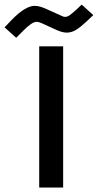

<svg xmlns="http://www.w3.org/2000/svg" viewBox="-99 -815 425 834"><path d="M170.9 -745.1Q177.2 -741.7 183.6 -741.7Q193.8 -741.7 203.9 -749Q213.9 -756.3 229.5 -770.5L255.9 -794.9L306.2 -749.5L276.9 -721.7Q251.5 -697.8 231.7 -685.5Q211.9 -673.3 190.9 -673.3Q171.9 -673.3 146 -685.1L83 -713.9Q68.8 -720.2 59.6 -720.2Q40 -720.2 1 -680.7L-28.8 -650.9L-79.1 -696.3L-48.8 -728Q11.2 -789.6 51.3 -789.6Q64 -789.6 77.9 -785.4Q91.8 -781.2 107.9 -773.4ZM175.3 -613.8V-0.5H71.3V-613.8Z"/></svg>

Font: Vazirmatn UI NL Medium
Style: Regular
Weight: 500
Designer: Saber Rastikerdar
Foundry: Saber Rastikerdar
Version: Version 33.003